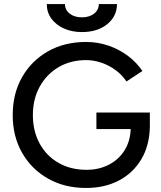

<svg xmlns="http://www.w3.org/2000/svg" viewBox="-20 -920 796 952"><path d="M407 12Q300 12 218 -34.5Q136 -81 89.5 -162.5Q43 -244 43 -349Q43 -456 89.5 -537.5Q136 -619 218 -665.5Q300 -712 407 -712Q465 -712 518.5 -693.5Q572 -675 615 -642.5Q658 -610 686 -568L607 -516Q587 -547 555 -571Q523 -595 484.5 -608.5Q446 -622 407 -622Q330 -622 270.5 -587Q211 -552 177 -490.5Q143 -429 143 -349Q143 -270 176.5 -208.5Q210 -147 270 -112.5Q330 -78 409 -78Q471 -78 520 -103.5Q569 -129 597.5 -174.5Q626 -220 628 -280H458V-362H723V-290Q721 -198 680.5 -130Q640 -62 569.5 -25Q499 12 407 12ZM386 -761Q336 -761 296.5 -779Q257 -797 234.5 -828Q212 -859 212 -900H302Q302 -871 325.5 -852.5Q349 -834 386 -834Q423 -834 446.5 -852.5Q470 -871 470 -900H560Q560 -839 511.5 -800Q463 -761 386 -761Z"/></svg>

Font: Figtree Medium
Style: Regular
Weight: 500
Designer: Erik Kennedy
Foundry: Erik Kennedy
Version: Version 2.001; ttfautohint (v1.8.4.7-5d5b);gftools[0.9.27]